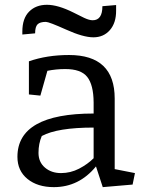

<svg xmlns="http://www.w3.org/2000/svg" viewBox="-20 -770 602 801"><path d="M370.6 -237.8Q219.2 -237.8 154.3 -202.6Q140.6 -170.9 140.6 -132.3Q140.6 -93.8 167.5 -70.8Q194.3 -47.9 234.4 -47.9Q274.4 -47.9 310.1 -66.4Q345.7 -85 370.6 -109.9ZM52.7 -115.7Q52.7 -296.4 370.6 -296.4V-342.8Q370.1 -416 343.8 -449.2Q317.4 -482.4 251 -481.9Q214.4 -481.9 177.7 -474.6L148.4 -371.1L100.6 -376V-514.2Q175.8 -540.5 268.1 -540.5Q458.5 -540.5 458.5 -358.9V-64.5L543 -47.9L533.2 0L408.7 10.7L380.4 -75.7Q309.6 10.7 204.6 10.7Q136.7 10.7 94.7 -23.4Q52.7 -57.6 52.7 -115.7ZM366.7 -685.5Q407.2 -685.5 407.2 -744.1L464.4 -749V-726.1Q464.8 -674.8 438.5 -644.5Q412.1 -614.3 369.6 -614.3Q327.1 -614.3 255.9 -646.5Q184.1 -678.7 171.4 -678.7Q147 -678.7 136.7 -668.5Q126.5 -658.2 126.5 -630.9L73.2 -626V-638.2Q73.2 -693.4 101.6 -721.7Q129.9 -750 175.8 -750Q221.7 -750 286.1 -717.8Q310.5 -705.1 331.5 -695.3Q352.5 -685.5 366.7 -685.5Z"/></svg>

Font: NoticiaText-Regular
Style: Regular
Weight: 400
Designer: JM Sole
Foundry: JM Sole
Version: Version 1.003